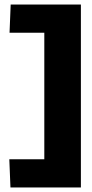

<svg xmlns="http://www.w3.org/2000/svg" viewBox="-20 -726 407 845"><path d="M26 99 21 -25H175V-582H22L27 -706H336V99Z"/></svg>

Font: Kanit SemiBold
Style: Regular
Weight: 600
Designer: Katatrad Team
Foundry: CadsonDemak
Version: Version 2.000; ttfautohint (v1.8.3)